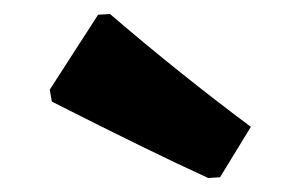

<svg xmlns="http://www.w3.org/2000/svg" viewBox="-20 -775 428 274"><path d="M137 -755Q236 -670 338 -594L294 -522L277 -521Q196 -558 54 -630L51 -647L120 -754Z"/></svg>

Font: Alegreya Sans SC Black
Style: Regular
Weight: 900
Designer: Juan Pablo del Peral
Foundry: Huerta Tipografica
Version: Version 2.007